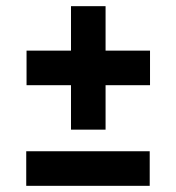

<svg xmlns="http://www.w3.org/2000/svg" viewBox="-20 -602 571 622"><path d="M466 -326H322V-182H210V-326H66V-438H210V-582H322V-438H466ZM465 -112V0H65V-112Z"/></svg>

Font: Changa SemiBold
Style: Regular
Weight: 600
Designer: Eduardo Rodriguez Tunni
Foundry: Eduardo Rodriguez Tunni
Version: Version 2.002; ttfautohint (v1.5) -l 8 -r 50 -G 150 -x 14 -H